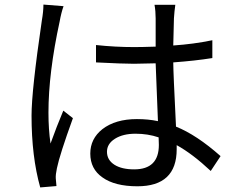

<svg xmlns="http://www.w3.org/2000/svg" viewBox="-20 -788 1040 840"><path d="M258 -761Q248 -733 241 -694Q192 -469 192 -295Q192 -222 201 -160Q228 -235 257 -304L299 -271Q241 -111 229 -52Q223 -24 224 -8L227 26L156 32Q118 -103 118 -282Q118 -391 163 -698Q170 -738 170 -768ZM674 -187Q627 -203 573 -203Q518 -203 483 -181Q448 -159 448 -124Q448 -88 481 -67Q513 -47 567 -47Q675 -47 675 -154Q675 -175 674 -187ZM902 -40Q822 -115 753 -153V-135Q753 27 581 27Q482 27 428 -12Q375 -49 375 -116Q375 -181 428 -223Q485 -267 579 -267Q629 -267 671 -258L661 -511Q597 -509 566 -509Q516 -509 400 -515V-591Q484 -582 568 -582Q599 -582 661 -584V-707Q661 -739 656 -767H747Q743 -739 741 -708L738 -589Q827 -595 909 -612V-534Q834 -522 738 -515Q738 -475 750 -234Q840 -198 945 -105Z"/></svg>

Font: KaiGen Gothic CN Regular
Style: Regular
Weight: 400
Designer: Ryoko NISHIZUKA  (kana & ideographs); Paul D. Hunt (Latin, Greek & Cyrillic); Wenlong ZHANG  (bopomofo); Sandoll Communi
Foundry: Adobe Systems Incorporated
Version: Version 1.002.20150501